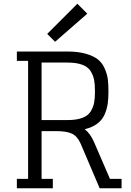

<svg xmlns="http://www.w3.org/2000/svg" viewBox="-20 -1005 699 1025"><path d="M281 -305Q335 -305 364 -291.5Q393 -278 411 -237L512 0H629V-50H567L481 -249Q460 -295 432 -315Q473 -325 499.5 -345Q526 -365 538.5 -394Q551 -423 555 -451Q559 -479 559 -517Q559 -555 555.5 -582Q552 -609 539 -639Q526 -669 503 -687.5Q480 -706 438.5 -718Q397 -730 340 -730H130H70V-680H130V-50H70V0H262V-50H202V-305ZM202 -364V-671H340Q388 -671 419 -659.5Q450 -648 464 -625Q478 -602 482.5 -578Q487 -554 487 -517Q487 -481 482.5 -457Q478 -433 464 -410Q450 -387 419 -375.5Q388 -364 340 -364ZM274 -782 446 -932 393 -985 232 -824Z"/></svg>

Font: Glegoo
Style: Regular
Weight: 400
Version: Version 2.0.1; ttfautohint (v0.9) -r 48 -G 60